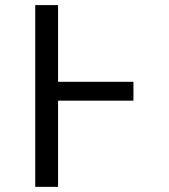

<svg xmlns="http://www.w3.org/2000/svg" viewBox="-20 -726 655 746"><path d="M498.5 -334.9H205.6V0H116.9V-706.2H205.6V-408.2H498.5Z"/></svg>

Font: FiraCode Nerd Font
Style: Regular
Weight: 400
Designer: Carrois Corporate, Edenspiekermann AG, Nikita Prokopov
Foundry: Carrois Corporate, Edenspiekermann AG, Nikita Prokopov
Version: Version 6.002;Nerd Fonts 2.1.0